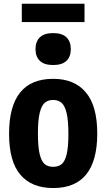

<svg xmlns="http://www.w3.org/2000/svg" viewBox="-20 -964 551 995"><path d="M27 -270.5Q27 -555.5 255.5 -555.5Q366 -555.5 425 -485.2Q484 -415 484 -272Q484 10.5 255.5 10.5Q144.5 10.5 85.8 -58.2Q27 -127 27 -270.5ZM334.5 -270Q334.5 -339.5 325.2 -378Q316 -416.5 299 -431.2Q282 -446 255.5 -446Q229 -446 212 -431.5Q195 -417 185.8 -379Q176.5 -341 176.5 -272.5Q176.5 -203.5 185.5 -165.8Q194.5 -128 211.5 -113.8Q228.5 -99.5 255.5 -99.5Q282.5 -99.5 299.5 -113.5Q316.5 -127.5 325.5 -164.8Q334.5 -202 334.5 -270ZM164 -709.5Q164 -749 186.8 -770.8Q209.5 -792.5 255.5 -792.5Q301.5 -792.5 324.2 -770.8Q347 -749 347 -709.5Q347 -670 324.2 -648.5Q301.5 -627 255.5 -627Q209.5 -627 186.8 -648.5Q164 -670 164 -709.5ZM93 -849.5V-944.5H418V-849.5Z"/></svg>

Font: Encode Sans Condensed
Style: Bold
Weight: 700
Width: 3
Designer: Multiple Designers
Foundry: Impallari Type
Version: Version 2.000